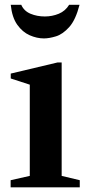

<svg xmlns="http://www.w3.org/2000/svg" viewBox="-20 -802 379 822"><path d="M25.5 0V-30.5L107.5 -49V-439.5L26 -466V-487L226 -534.5H244V-49L321.5 -30.5V0ZM168 -637.5Q138 -637.5 107.2 -651Q76.5 -664.5 54 -696Q31.5 -727.5 26 -781.5H71Q82.5 -755 110.5 -743.2Q138.5 -731.5 172 -731.5Q203.5 -731.5 231.8 -743.2Q260 -755 276 -781.5H320.5Q304 -717 276.5 -686.2Q249 -655.5 219.8 -646.5Q190.5 -637.5 168 -637.5Z"/></svg>

Font: Libre Caslon Text SemiBold
Style: Regular
Weight: 600
Designer: Pablo Impallari, Rodrigo Fuenzalida, Katja Schimmel
Foundry: Pablo Impallari, Rodrigo Fuenzalida
Version: Version 2.000